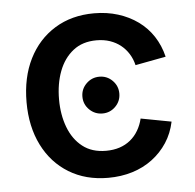

<svg xmlns="http://www.w3.org/2000/svg" viewBox="-45 -593 659 650"><g transform="rotate(-5 284.5 -268.5)"><path d="M296.9 -207.5Q271 -207.5 252.4 -225.8Q233.9 -244.1 233.9 -270Q233.9 -295.9 252.4 -314.2Q271 -332.5 296.9 -332.5Q322.8 -332.5 341.1 -314.2Q359.4 -295.9 359.4 -270Q359.4 -244.1 341.1 -225.8Q322.8 -207.5 296.9 -207.5ZM297.4 11.2Q221.2 11.2 164.1 -23.7Q106.9 -58.6 75.4 -121.6Q43.9 -184.6 43.9 -267.6Q43.9 -351.6 75.4 -414.6Q106.9 -477.5 164.1 -512.7Q221.2 -547.9 297.4 -547.9Q341.3 -547.9 378.9 -536.1Q416.5 -524.4 446.5 -502.7Q476.6 -481 496.8 -450Q517.1 -418.9 526.4 -380.4L422.4 -360.8Q417.5 -381.8 406.5 -399.4Q395.5 -417 379.9 -429.4Q364.3 -441.9 343.8 -449Q323.2 -456.1 297.9 -456.1Q250 -456.1 218.3 -430.9Q186.5 -405.8 170.4 -363.3Q154.3 -320.8 154.3 -267.6Q154.3 -215.3 170.4 -172.9Q186.5 -130.4 218.3 -105.5Q250 -80.6 297.9 -80.6Q323.2 -80.6 344 -87.4Q364.7 -94.2 380.9 -107.4Q397 -120.6 407.7 -138.9Q418.5 -157.2 423.8 -179.2L527.3 -159.7Q519 -120.1 498.5 -88.9Q478 -57.6 447.8 -34.9Q417.5 -12.2 379.4 -0.5Q341.3 11.2 297.4 11.2Z"/></g></svg>

Font: V-Inter
Style: Medium-500
Weight: 500
Designer: Rasmus Andersson
Foundry: rsms
Version: Version 4.000;git-4146feb